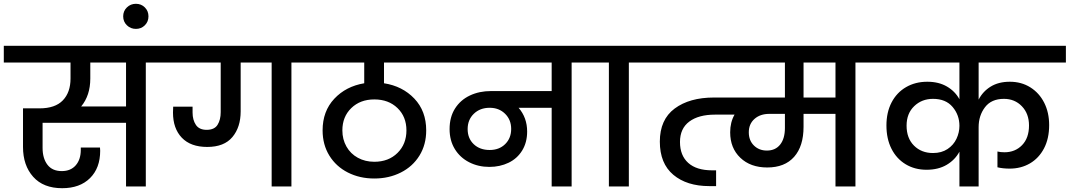

<svg xmlns="http://www.w3.org/2000/svg" viewBox="-44 -981 5627 1010"><path d="M846 -652H723V0H619V-335H180V-203Q180 -148 205.5 -114.5Q231 -81 281 -81Q328 -81 354.5 -111.5Q381 -142 381 -193V-205H482Q483 -198 483 -188Q483 -97 429.5 -44Q376 9 283 9Q184 9 130.5 -51Q77 -111 77 -208V-411H164Q246 -411 286.5 -453Q327 -495 327 -568V-652H-24V-740H846ZM619 -652H431V-568Q431 -479 383 -421H619Z M737 -895Q737 -867 718 -848Q699 -829 671 -829Q643 -829 623.5 -848Q604 -867 604 -895Q604 -923 623.5 -942Q643 -961 671 -961Q699 -961 718 -942Q737 -923 737 -895Z M1611 -740V-652H1489V0H1385V-652H1222V-395Q1222 -312 1178.5 -260Q1135 -208 1046 -208Q959 -208 912.5 -256.5Q866 -305 866 -389Q866 -410 867 -420H969V-389Q969 -350 986.5 -324Q1004 -298 1043 -298Q1084 -298 1100.5 -324.5Q1117 -351 1117 -391V-652H798V-740Z M1976 -652V-543Q2073 -528 2135.5 -462.5Q2198 -397 2198 -295Q2198 -220 2162.5 -162.5Q2127 -105 2064.5 -73.5Q2002 -42 1925 -42Q1848 -42 1786 -73.5Q1724 -105 1688.5 -162.5Q1653 -220 1653 -295Q1653 -396 1714.5 -461.5Q1776 -527 1872 -543V-652H1564V-740H2286V-652ZM2094 -295Q2094 -367 2047 -412.5Q2000 -458 1925 -458Q1851 -458 1804 -412.5Q1757 -367 1757 -295Q1757 -248 1778.5 -210Q1800 -172 1838.5 -151Q1877 -130 1925 -130Q2000 -130 2047 -176.5Q2094 -223 2094 -295Z M3085 -652H2963V0H2858V-414H2684Q2729 -362 2729 -289Q2729 -232 2703 -189.5Q2677 -147 2631.5 -125Q2586 -103 2530 -103Q2472 -103 2424 -127.5Q2376 -152 2348.5 -197Q2321 -242 2321 -302Q2321 -365 2349.5 -410Q2378 -455 2427.5 -478.5Q2477 -502 2539 -502H2858V-652H2238V-740H3085ZM2532 -192Q2582 -192 2613.5 -223Q2645 -254 2645 -303Q2645 -351 2613 -382.5Q2581 -414 2532 -414Q2481 -414 2448.5 -382.5Q2416 -351 2416 -302Q2416 -253 2448 -222.5Q2480 -192 2532 -192Z M3159 0V-652H3037V-740H3386V-652H3264V0Z M4578 -652H4456V0H4351V-382H4183V-314Q4183 -212 4133.5 -156Q4084 -100 3992 -100Q3904 -100 3850.5 -151Q3797 -202 3797 -285Q3797 -338 3820 -378H3717Q3631 -378 3582 -341.5Q3533 -305 3533 -234Q3533 -163 3576.5 -124Q3620 -85 3702 -85H3723V-2H3687Q3569 -2 3498 -61.5Q3427 -121 3427 -236Q3427 -352 3505 -410Q3583 -468 3712 -468H4085V-652H3338V-740H4578ZM4351 -652H4183V-468H4351ZM4085 -382H4003Q3955 -382 3925 -355.5Q3895 -329 3895 -285Q3895 -242 3922 -215.5Q3949 -189 3990 -189Q4035 -189 4060 -220.5Q4085 -252 4085 -308Z M5104 -652V-457Q5126 -500 5167.5 -525.5Q5209 -551 5268 -551Q5329 -551 5376 -521.5Q5423 -492 5449 -440.5Q5475 -389 5475 -323Q5475 -252 5448 -200.5Q5421 -149 5374 -121.5Q5327 -94 5267 -94Q5231 -94 5203 -101V-184Q5218 -180 5240 -180Q5296 -180 5332.5 -217.5Q5369 -255 5369 -321Q5369 -383 5331.5 -422Q5294 -461 5237 -461Q5171 -461 5137.5 -417Q5104 -373 5104 -312V0H5003V-183Q4980 -140 4936 -114Q4892 -88 4830 -88Q4768 -88 4720 -117Q4672 -146 4645.5 -198.5Q4619 -251 4619 -321Q4619 -390 4646 -442Q4673 -494 4722 -522.5Q4771 -551 4834 -551Q4894 -551 4937 -526Q4980 -501 5003 -459V-652H4530V-740H5563V-652ZM4864 -176Q4909 -176 4940.5 -197Q4972 -218 4987.5 -251Q5003 -284 5003 -319Q5003 -376 4967 -418.5Q4931 -461 4864 -461Q4805 -461 4765 -422.5Q4725 -384 4725 -320Q4725 -254 4764 -215Q4803 -176 4864 -176Z"/></svg>

Font: Poppins Cyr Med
Style: Regular
Weight: 500
Designer: Ninad Kale (Devanagari), Jonny Pinhorn (Latin)
Foundry: Indian Type Foundry
Version: 4.004